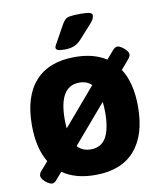

<svg xmlns="http://www.w3.org/2000/svg" viewBox="-82 -785 733 864"><g transform="rotate(-10 284.5 -353.0)"><path d="M248 -572Q223 -572 215 -576Q207 -580 207 -587Q207 -592 210.5 -598Q214 -604 220 -615L260 -687Q267 -699 274.5 -706Q282 -713 298 -715.5Q314 -718 345 -718Q374 -718 386 -714.5Q398 -711 398 -701Q398 -686 379 -665L322 -602Q306 -585 288 -578.5Q270 -572 248 -572ZM87 12Q79 12 67.5 5Q56 -2 47.5 -12.5Q39 -23 39 -32Q39 -42 49 -53L82 -91Q42 -157 42 -262Q42 -393 104 -462Q166 -531 285 -531Q371 -531 428 -494L460 -531Q471 -544 482 -544Q490 -544 501.5 -536.5Q513 -529 521.5 -519Q530 -509 530 -500Q530 -491 520 -479L484 -437Q527 -371 527 -262Q527 -132 465.5 -62Q404 8 285 8Q194 8 136 -33L108 -1Q98 12 87 12ZM192 -262Q192 -240 194 -221L341 -393Q320 -414 285 -414Q192 -414 192 -262ZM285 -109Q333 -109 355 -148Q377 -187 377 -262Q377 -289 374 -310L224 -135Q246 -109 285 -109Z"/></g></svg>

Font: Asap
Style: Bold
Weight: 700
Designer: Pablo Cosgaya
Foundry: Omnibus-Type
Version: Version 3.001; ttfautohint (v1.8.3)